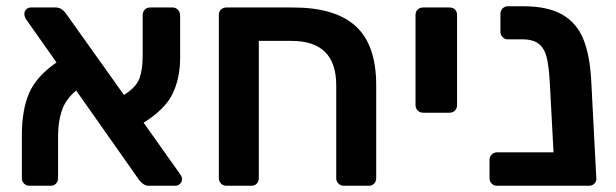

<svg xmlns="http://www.w3.org/2000/svg" viewBox="-20 -595 1972 615"><path d="M557 -37Q563 -29 563 -21Q563 -12 556.5 -6Q550 0 542 0H458Q448 0 441.5 -4Q435 -8 431 -12.5Q427 -17 426 -18L224 -305Q190 -277 178 -240.5Q166 -204 166 -161V-25Q166 -14 159.5 -7Q153 0 142 0H74Q64 0 57 -7Q50 -14 50 -25V-162Q50 -242 73 -296Q96 -350 161 -395L63 -534Q58 -543 58 -550Q58 -559 64 -565Q70 -571 78 -571H159Q177 -571 191 -552L377 -291Q416 -315 426.5 -343.5Q437 -372 437 -416V-546Q437 -557 443.5 -564Q450 -571 461 -571H533Q543 -571 550 -563.5Q557 -556 557 -546V-411Q557 -345 533 -295Q509 -245 440 -202Z M705 0Q695 0 688 -7Q681 -14 681 -24V-547Q681 -558 688 -564.5Q695 -571 705 -571H919Q1054 -571 1119.5 -511Q1185 -451 1185 -323V-24Q1185 -14 1178.5 -7Q1172 0 1161 0H1081Q1071 0 1064 -7Q1057 -14 1057 -24V-322Q1057 -464 914 -464H809V-24Q809 -14 802.5 -7Q796 0 785 0Z M1335 -234Q1325 -234 1318 -241Q1311 -248 1311 -258V-547Q1311 -558 1318 -564.5Q1325 -571 1335 -571H1420Q1431 -571 1437.5 -564.5Q1444 -558 1444 -547V-258Q1444 -248 1437.5 -241Q1431 -234 1420 -234Z M1890 -24Q1891 -14 1884 -7Q1877 0 1866 0H1572Q1562 0 1555 -7Q1548 -14 1548 -24V-83Q1548 -93 1555 -100Q1562 -107 1572 -107H1753L1741 -332Q1738 -382 1731.5 -410Q1725 -438 1707 -453.5Q1689 -469 1653 -469H1607Q1597 -469 1590 -476Q1583 -483 1583 -493V-551Q1583 -561 1590 -568Q1597 -575 1607 -575H1655Q1735 -575 1781.5 -548Q1828 -521 1849 -468.5Q1870 -416 1874 -333Z"/></svg>

Font: Rubik AZ
Style: Regular
Weight: 500
Designer: Hubert and Fischer
Foundry: Hubert & Fischer
Version: Version 2.000